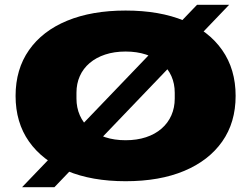

<svg xmlns="http://www.w3.org/2000/svg" viewBox="-20 -744 1048 801"><path d="M504 12Q363 12 260 -31Q157 -74 101 -153.5Q45 -233 45 -344Q45 -455 101 -535Q157 -615 260 -657.5Q363 -700 504 -700Q646 -700 748.5 -657.5Q851 -615 907 -535Q963 -455 963 -344Q963 -233 907 -153.5Q851 -74 748.5 -31Q646 12 504 12ZM504 -159Q551 -159 589 -171.5Q627 -184 654 -207.5Q681 -231 695 -263Q709 -295 709 -333V-357Q709 -395 695 -426.5Q681 -458 654 -481Q627 -504 589 -516.5Q551 -529 504 -529Q457 -529 419 -516.5Q381 -504 354 -481Q327 -458 313 -426.5Q299 -395 299 -357V-333Q299 -295 313 -263Q327 -231 354 -207.5Q381 -184 419 -171.5Q457 -159 504 -159ZM72 37 802 -724H936L207 37Z"/></svg>

Font: Archivo Expanded Black
Style: Regular
Weight: 900
Width: 7
Designer: Hector Gatti
Foundry: Omnibus-Type
Version: Version 2.001